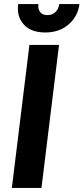

<svg xmlns="http://www.w3.org/2000/svg" viewBox="-20 -920 409 940"><path d="M69 -900H168Q165 -876 176.5 -861Q188 -846 212 -846Q236 -846 251.5 -861Q267 -876 270 -900H369Q361 -839 315.5 -800Q270 -761 201 -761Q132 -761 96.5 -800Q61 -839 69 -900ZM124 -700H269L183 0H38Z"/></svg>

Font: Haskoy ExtraBold
Style: Italic
Weight: 800
Designer: Ertekin Erdin
Foundry: Ertekin Erdin
Version: Version 2.000; ttfautohint (v1.8.4.7-5d5b)